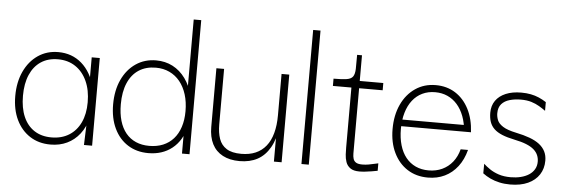

<svg xmlns="http://www.w3.org/2000/svg" viewBox="-49 -912 3183 1080"><g transform="rotate(5 1542.0 -371.5)"><path d="M263 14Q196.5 14 147 -18Q97.5 -50 70 -107.2Q42.5 -164.5 42.5 -241Q42.5 -319.5 70.5 -379.8Q98.5 -440 148.2 -474Q198 -508 262.5 -508Q340 -508 394.8 -460.5Q449.5 -413 472 -326.5L452 -313.5V-495H497.5V0H451.5L457.5 -171L471 -155Q457 -101 427.5 -63.2Q398 -25.5 356.5 -5.8Q315 14 263 14ZM265 -26.5Q322.5 -26.5 364.2 -52.5Q406 -78.5 428.8 -126.5Q451.5 -174.5 451.5 -241Q451.5 -309.5 428.2 -360.5Q405 -411.5 363 -439.5Q321 -467.5 264.5 -467.5Q208.5 -467.5 168.5 -441Q128.5 -414.5 107 -365Q85.5 -315.5 85.5 -246Q85.5 -177 106.8 -128Q128 -79 168.2 -52.8Q208.5 -26.5 265 -26.5Z M815.5 14Q749.5 14 699.8 -17.5Q650 -49 622.5 -106.8Q595 -164.5 595 -242Q595 -321.5 623 -381.8Q651 -442 700.8 -475.8Q750.5 -509.5 815 -509.5Q866.5 -509.5 908.5 -487.8Q950.5 -466 980.5 -424.8Q1010.5 -383.5 1025 -325L1005 -313V-757H1047.5V0H1005V-167.5L1025.5 -155Q1004 -72 949.2 -29Q894.5 14 815.5 14ZM817.5 -27Q860.5 -27 895 -41.2Q929.5 -55.5 953.8 -82.8Q978 -110 991 -149.5Q1004 -189 1004 -239Q1004 -291 990.8 -333.2Q977.5 -375.5 953 -405.8Q928.5 -436 894 -452.2Q859.5 -468.5 817 -468.5Q761 -468.5 721 -442.5Q681 -416.5 659.5 -366.8Q638 -317 638 -246.5Q638 -194 650 -153.2Q662 -112.5 685.2 -84.2Q708.5 -56 741.8 -41.5Q775 -27 817.5 -27Z M1331 14Q1275 14 1235.8 -6.8Q1196.5 -27.5 1176.2 -67.2Q1156 -107 1156 -163.5V-495H1199.5V-181Q1199.5 -135 1211.5 -100.5Q1223.5 -66 1253.5 -46.8Q1283.5 -27.5 1337 -27.5Q1383 -27.5 1417.8 -42.5Q1452.5 -57.5 1476.2 -87Q1500 -116.5 1512 -160.5Q1524 -204.5 1524 -262V-495H1567.5V0H1524V-176.5L1539.5 -202Q1529 -127.5 1501.8 -79.8Q1474.5 -32 1431.8 -9Q1389 14 1331 14Z M1679.5 0V-757H1721V0Z M2007.5 13.5Q1974 13.5 1956 0.5Q1938 -12.5 1931 -33Q1924 -53.5 1923 -75.5Q1922 -97.5 1922 -115.5V-453H1817.5V-494Q1866 -494 1891.2 -498Q1916.5 -502 1926.5 -516Q1936.5 -530 1937.5 -559.5Q1938.5 -589 1938 -639H1965.5V-494H2098.5V-453H1965.5V-122.5Q1965.5 -102 1965.5 -84.8Q1965.5 -67.5 1969.5 -54.5Q1973.5 -41.5 1985.2 -34.2Q1997 -27 2020.5 -27Q2038.5 -27 2055.5 -30Q2072.5 -33 2086.8 -36.5Q2101 -40 2110 -41.5V0.5Q2095.5 3.5 2077 6.5Q2058.5 9.5 2040.2 11.5Q2022 13.5 2007.5 13.5Z M2394 14Q2328 14 2278.2 -18Q2228.5 -50 2200.8 -107.5Q2173 -165 2173 -241Q2173 -319.5 2201 -379.8Q2229 -440 2279 -474Q2329 -508 2394 -508Q2457 -508 2505 -477.5Q2553 -447 2581.5 -391.5Q2610 -336 2614 -261H2575Q2571.5 -309.5 2557 -347.8Q2542.5 -386 2519 -412.8Q2495.5 -439.5 2464 -453.8Q2432.5 -468 2394 -468Q2354 -468 2321.8 -452.5Q2289.5 -437 2266.8 -408Q2244 -379 2231.8 -337.8Q2219.5 -296.5 2219.5 -245.5Q2219.5 -194.5 2231.5 -153.8Q2243.5 -113 2266.2 -84.8Q2289 -56.5 2321.5 -41.5Q2354 -26.5 2395 -26.5Q2437 -26.5 2471.2 -42.5Q2505.5 -58.5 2529.5 -88.5Q2553.5 -118.5 2564.5 -160.5H2606Q2591.5 -105 2561.5 -66Q2531.5 -27 2489.2 -6.5Q2447 14 2394 14ZM2194 -261V-298.5H2598.5L2600 -261Z M2858.5 12.5Q2826 12.5 2797.8 6.2Q2769.5 0 2745.8 -11.2Q2722 -22.5 2703 -37L2703.5 -91Q2718.5 -77 2739.8 -62.5Q2761 -48 2790.2 -38.2Q2819.5 -28.5 2858 -28.5Q2888.5 -28.5 2914.8 -35Q2941 -41.5 2960.8 -54.2Q2980.5 -67 2991.5 -85.8Q3002.5 -104.5 3002.5 -129Q3002.5 -148.5 2995.2 -165.5Q2988 -182.5 2971.8 -196.8Q2955.5 -211 2928.2 -222Q2901 -233 2861 -241Q2819.5 -249.5 2791 -261.2Q2762.5 -273 2745.2 -289.5Q2728 -306 2720.2 -328.5Q2712.5 -351 2712.5 -380.5Q2712.5 -420 2732.5 -448.5Q2752.5 -477 2789.5 -492.5Q2826.5 -508 2877 -508Q2906.5 -508 2930.8 -503.2Q2955 -498.5 2976.5 -489.2Q2998 -480 3018.5 -466.5V-417.5Q3002 -429.5 2982.2 -441.2Q2962.5 -453 2937.2 -460.8Q2912 -468.5 2878 -468.5Q2843.5 -468.5 2814.8 -460.2Q2786 -452 2769 -432.8Q2752 -413.5 2752 -380.5Q2752 -361.5 2759.5 -342.2Q2767 -323 2791.8 -307Q2816.5 -291 2867 -280.5Q2911 -271.5 2944.2 -259.2Q2977.5 -247 2999.8 -229.8Q3022 -212.5 3033.2 -190Q3044.5 -167.5 3044.5 -138Q3044.5 -93.5 3022.5 -59.5Q3000.5 -25.5 2959 -6.5Q2917.5 12.5 2858.5 12.5Z"/></g></svg>

Font: Russolo 10pt ExtraLight
Style: Regular
Weight: 200
Designer: Micah Stupak-Hahn
Version: Version 1.000